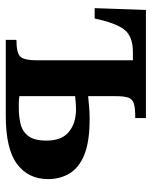

<svg xmlns="http://www.w3.org/2000/svg" viewBox="48 -560 513 648"><g transform="rotate(90 304.0 -236.5)"><path d="M372 0H115V-36Q160 -36 172 -49.5Q184 -63 184 -104V-429H156Q103 -429 80.5 -400Q58 -371 43 -300H8L14 -473H379V-437Q346 -437 330.5 -432.5Q315 -428 310 -413.5Q305 -399 305 -369V-278Q321 -279 338.5 -281Q356 -283 383 -283Q459 -283 503 -265Q547 -247 566 -215Q585 -183 585 -143Q585 -76 534 -38Q483 0 372 0ZM346 -44Q374 -44 399 -50Q424 -56 439.5 -76Q455 -96 455 -138Q455 -189 425.5 -213Q396 -237 350 -237Q338 -237 327 -236Q316 -235 305 -234V-46Q319 -44 325 -44Q331 -44 346 -44Z"/></g></svg>

Font: STIX Two Text SemiBold
Style: Regular
Weight: 600
Designer: Ross Mills, John Hudson & Paul Hanslow, Tiro Typeworks Ltd; with prior portions MicroPress Inc., and Coen Hoffman.
Foundry: Tiro Typeworks Ltd
Version: Version 2.13 b171